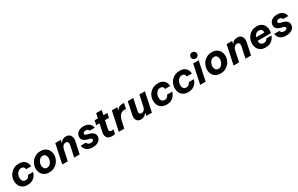

<svg xmlns="http://www.w3.org/2000/svg" viewBox="296 -2685 7155 4607"><g transform="rotate(-30 3873.0 -382.0)"><path d="M287 10Q204 10 150 -23.5Q96 -57 70 -112Q44 -167 44 -231Q44 -288 64 -343Q84 -398 123.5 -442.5Q163 -487 221 -513.5Q279 -540 354 -540Q423 -540 466.5 -519.5Q510 -499 533.5 -468.5Q557 -438 566.5 -407.5Q576 -377 577.5 -356.5Q579 -336 579 -336H437Q437 -336 436 -348.5Q435 -361 427.5 -377.5Q420 -394 401.5 -406.5Q383 -419 349 -419Q301 -419 267 -391.5Q233 -364 214.5 -321.5Q196 -279 196 -234Q196 -183 221 -147Q246 -111 299 -111Q332 -111 353.5 -123.5Q375 -136 387.5 -152.5Q400 -169 405 -181.5Q410 -194 410 -194H553Q553 -194 546.5 -173.5Q540 -153 523.5 -122.5Q507 -92 477 -61.5Q447 -31 400.5 -10.5Q354 10 287 10Z M888 10Q804 10 750 -24Q696 -58 669.5 -112.5Q643 -167 643 -229Q643 -284 663 -339Q683 -394 722.5 -439.5Q762 -485 819 -512.5Q876 -540 951 -540Q1034 -540 1088 -506Q1142 -472 1169 -417.5Q1196 -363 1196 -301Q1196 -245 1175.5 -190Q1155 -135 1115.5 -90Q1076 -45 1019 -17.5Q962 10 888 10ZM895 -114Q941 -114 973.5 -141.5Q1006 -169 1024 -211Q1042 -253 1042 -298Q1042 -345 1018 -380.5Q994 -416 942 -416Q897 -416 864 -388.5Q831 -361 813 -319Q795 -277 795 -232Q795 -185 819 -149.5Q843 -114 895 -114Z M1247 0 1360 -530H1512L1496 -454H1501Q1501 -454 1509.5 -467Q1518 -480 1536.5 -497Q1555 -514 1584.5 -527Q1614 -540 1656 -540Q1714 -540 1750.5 -511.5Q1787 -483 1800 -435.5Q1813 -388 1801 -333L1730 0H1577L1644 -311Q1653 -354 1638 -384.5Q1623 -415 1580 -415Q1532 -415 1502.5 -381Q1473 -347 1463 -299L1399 0Z M2090 10Q2022 10 1978 -8Q1934 -26 1909.5 -53Q1885 -80 1873.5 -106.5Q1862 -133 1859 -151.5Q1856 -170 1856 -170H2003Q2003 -170 2006 -160Q2009 -150 2018.5 -137Q2028 -124 2047.5 -114Q2067 -104 2101 -104Q2142 -104 2161.5 -119.5Q2181 -135 2181 -156Q2181 -176 2166.5 -186Q2152 -196 2130 -203L2062 -220Q1998 -237 1961.5 -273.5Q1925 -310 1925 -366Q1925 -413 1951 -452.5Q1977 -492 2026 -516Q2075 -540 2146 -540Q2207 -540 2247 -523Q2287 -506 2310.5 -481.5Q2334 -457 2345.5 -432.5Q2357 -408 2360.5 -391Q2364 -374 2364 -374H2223Q2223 -374 2217 -387Q2211 -400 2193 -413.5Q2175 -427 2137 -427Q2101 -427 2082.5 -412Q2064 -397 2064 -376Q2064 -358 2078 -347Q2092 -336 2116 -329L2176 -313Q2242 -298 2282.5 -260Q2323 -222 2323 -163Q2323 -116 2296 -76.5Q2269 -37 2217 -13.5Q2165 10 2090 10Z M2625 10Q2567 10 2532.5 -8Q2498 -26 2481.5 -55.5Q2465 -85 2462.5 -120Q2460 -155 2468 -190L2514 -409H2424L2450 -530H2540L2568 -661H2721L2693 -530H2803L2777 -409H2667L2620 -188Q2603 -110 2684 -110Q2702 -110 2717.5 -112.5Q2733 -115 2733 -115L2707 1Q2707 1 2683.5 5.5Q2660 10 2625 10Z M2814 0 2927 -530H3078L3062 -453H3067Q3090 -491 3128.5 -515.5Q3167 -540 3223 -540Q3244 -540 3256 -537.5Q3268 -535 3268 -535L3237 -387Q3237 -387 3225 -389Q3213 -391 3195 -391Q3121 -391 3074.5 -340Q3028 -289 3009 -199L2966 0Z M3425 10Q3349 10 3313 -44.5Q3277 -99 3297 -192L3368 -530H3521L3452 -203Q3443 -161 3459 -138Q3475 -115 3512 -115Q3560 -115 3588.5 -149Q3617 -183 3626 -228L3690 -530H3843L3731 0H3578L3594 -75H3588Q3564 -44 3524 -17Q3484 10 3425 10Z M4140 10Q4057 10 4003 -23.5Q3949 -57 3923 -112Q3897 -167 3897 -231Q3897 -288 3917 -343Q3937 -398 3976.5 -442.5Q4016 -487 4074 -513.5Q4132 -540 4207 -540Q4276 -540 4319.5 -519.5Q4363 -499 4386.5 -468.5Q4410 -438 4419.5 -407.5Q4429 -377 4430.5 -356.5Q4432 -336 4432 -336H4290Q4290 -336 4289 -348.5Q4288 -361 4280.5 -377.5Q4273 -394 4254.5 -406.5Q4236 -419 4202 -419Q4154 -419 4120 -391.5Q4086 -364 4067.5 -321.5Q4049 -279 4049 -234Q4049 -183 4074 -147Q4099 -111 4152 -111Q4185 -111 4206.5 -123.5Q4228 -136 4240.5 -152.5Q4253 -169 4258 -181.5Q4263 -194 4263 -194H4406Q4406 -194 4399.5 -173.5Q4393 -153 4376.5 -122.5Q4360 -92 4330 -61.5Q4300 -31 4253.5 -10.5Q4207 10 4140 10Z M4740 10Q4657 10 4603 -23.5Q4549 -57 4523 -112Q4497 -167 4497 -231Q4497 -288 4517 -343Q4537 -398 4576.5 -442.5Q4616 -487 4674 -513.5Q4732 -540 4807 -540Q4876 -540 4919.5 -519.5Q4963 -499 4986.5 -468.5Q5010 -438 5019.5 -407.5Q5029 -377 5030.5 -356.5Q5032 -336 5032 -336H4890Q4890 -336 4889 -348.5Q4888 -361 4880.5 -377.5Q4873 -394 4854.5 -406.5Q4836 -419 4802 -419Q4754 -419 4720 -391.5Q4686 -364 4667.5 -321.5Q4649 -279 4649 -234Q4649 -183 4674 -147Q4699 -111 4752 -111Q4785 -111 4806.5 -123.5Q4828 -136 4840.5 -152.5Q4853 -169 4858 -181.5Q4863 -194 4863 -194H5006Q5006 -194 4999.5 -173.5Q4993 -153 4976.5 -122.5Q4960 -92 4930 -61.5Q4900 -31 4853.5 -10.5Q4807 10 4740 10Z M5290 -600Q5250 -600 5225 -625.5Q5200 -651 5200 -687Q5200 -723 5225 -748.5Q5250 -774 5290 -774Q5329 -774 5354.5 -748.5Q5380 -723 5380 -687Q5380 -651 5354.5 -625.5Q5329 -600 5290 -600ZM5068 0 5181 -530H5333L5220 0Z M5635 10Q5551 10 5497 -24Q5443 -58 5416.5 -112.5Q5390 -167 5390 -229Q5390 -284 5410 -339Q5430 -394 5469.5 -439.5Q5509 -485 5566 -512.5Q5623 -540 5698 -540Q5781 -540 5835 -506Q5889 -472 5916 -417.5Q5943 -363 5943 -301Q5943 -245 5922.5 -190Q5902 -135 5862.5 -90Q5823 -45 5766 -17.5Q5709 10 5635 10ZM5642 -114Q5688 -114 5720.5 -141.5Q5753 -169 5771 -211Q5789 -253 5789 -298Q5789 -345 5765 -380.5Q5741 -416 5689 -416Q5644 -416 5611 -388.5Q5578 -361 5560 -319Q5542 -277 5542 -232Q5542 -185 5566 -149.5Q5590 -114 5642 -114Z M5994 0 6107 -530H6259L6243 -454H6248Q6248 -454 6256.5 -467Q6265 -480 6283.5 -497Q6302 -514 6331.5 -527Q6361 -540 6403 -540Q6461 -540 6497.5 -511.5Q6534 -483 6547 -435.5Q6560 -388 6548 -333L6477 0H6324L6391 -311Q6400 -354 6385 -384.5Q6370 -415 6327 -415Q6279 -415 6249.5 -381Q6220 -347 6210 -299L6146 0Z M6883 10Q6798 10 6744 -24Q6690 -58 6664 -113Q6638 -168 6638 -231Q6638 -287 6657.5 -341.5Q6677 -396 6715.5 -441Q6754 -486 6810.5 -513Q6867 -540 6941 -540Q7013 -540 7060.5 -513.5Q7108 -487 7134 -443Q7160 -399 7166.5 -347Q7173 -295 7163 -245L7159 -225H6788Q6789 -171 6815 -137.5Q6841 -104 6893 -104Q6924 -104 6944.5 -114Q6965 -124 6977 -137Q6989 -150 6994.5 -160.5Q7000 -171 7000 -171H7142Q7142 -171 7135 -152.5Q7128 -134 7111 -107Q7094 -80 7064.5 -53Q7035 -26 6990 -8Q6945 10 6883 10ZM6802 -317H7030Q7036 -360 7012 -393Q6988 -426 6935 -426Q6885 -426 6850.5 -394.5Q6816 -363 6802 -317Z M7451 10Q7383 10 7339 -8Q7295 -26 7270.5 -53Q7246 -80 7234.5 -106.5Q7223 -133 7220 -151.5Q7217 -170 7217 -170H7364Q7364 -170 7367 -160Q7370 -150 7379.5 -137Q7389 -124 7408.5 -114Q7428 -104 7462 -104Q7503 -104 7522.5 -119.5Q7542 -135 7542 -156Q7542 -176 7527.5 -186Q7513 -196 7491 -203L7423 -220Q7359 -237 7322.5 -273.5Q7286 -310 7286 -366Q7286 -413 7312 -452.5Q7338 -492 7387 -516Q7436 -540 7507 -540Q7568 -540 7608 -523Q7648 -506 7671.5 -481.5Q7695 -457 7706.5 -432.5Q7718 -408 7721.5 -391Q7725 -374 7725 -374H7584Q7584 -374 7578 -387Q7572 -400 7554 -413.5Q7536 -427 7498 -427Q7462 -427 7443.5 -412Q7425 -397 7425 -376Q7425 -358 7439 -347Q7453 -336 7477 -329L7537 -313Q7603 -298 7643.5 -260Q7684 -222 7684 -163Q7684 -116 7657 -76.5Q7630 -37 7578 -13.5Q7526 10 7451 10Z"/></g></svg>

Font: Be Vietnam Pro
Style: Bold Italic
Weight: 700
Italic angle: -12°
Designer: Lam Bao, Tony Le, Vietanh Nguyen
Foundry: Yellow Type Foundry
Version: Version 1.002; ttfautohint (v1.8.3)